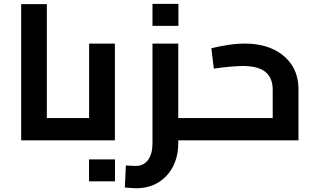

<svg xmlns="http://www.w3.org/2000/svg" viewBox="-20 -728 1628 996"><path d="M223 0V-115.6H337V0ZM89.9 0V-706.7H223V0ZM337 0V-115.6Q342.6 -115.6 346.4 -111.6Q350.2 -107.6 352.4 -100Q354.6 -92.5 355.8 -82Q357 -71.5 357 -58.1Q357 -44.8 355.8 -34Q354.6 -23.2 352.4 -15.6Q350.2 -8.1 346.4 -4Q342.6 0 337 0Z M337 0V-115.6H520.3L442.3 -51.2V-501.9H576V0ZM337 0Q331.4 0 327.6 -4Q323.8 -8.1 321.6 -15.6Q319.4 -23.2 318.2 -34Q317 -44.8 317 -58.1Q317 -76 318.9 -88.7Q320.8 -101.3 325.3 -108.5Q329.8 -115.6 337 -115.6ZM441.9 212.8V98.8H576.4V212.8Z M880.9 0V-115.6H1010.1V0ZM686.6 248.5Q674.4 248.5 659.1 247.2Q643.9 245.9 627.6 244.5L633.1 130.4Q649 131 663.3 131.9Q677.6 132.8 685.1 132.8Q724.5 132.8 747.7 102.1Q771 71.4 771 14.9V-501.9H904.7V14.9Q904.7 83.1 877.2 136.1Q849.7 189.1 800.7 218.8Q751.7 248.5 686.6 248.5ZM1010.1 0V-115.6Q1015.7 -115.6 1019.5 -111.6Q1023.3 -107.6 1025.5 -100Q1027.7 -92.5 1028.9 -82Q1030.1 -71.5 1030.1 -58.1Q1030.1 -44.8 1028.9 -34Q1027.7 -23.2 1025.5 -15.6Q1023.3 -8.1 1019.5 -4Q1015.7 0 1010.1 0ZM771 -593.8V-707.9H905.5V-593.8Z M1010 0V-115.6H1439.6L1394.6 -79.4V-264Q1394.6 -323.7 1357.1 -354.7Q1319.7 -385.6 1239 -385.6Q1216 -385.6 1176.2 -382.3Q1136.3 -378.9 1089.2 -372.1L1076.4 -477.7Q1118.5 -488.1 1163.3 -495Q1208.1 -501.9 1250.7 -501.9Q1332.8 -501.9 1395.1 -473.4Q1457.4 -445 1492.9 -392Q1528.3 -339 1528.3 -264V0ZM1010 0Q1004.4 0 1000.6 -4Q996.8 -8.1 994.6 -15.6Q992.4 -23.2 991.2 -34Q990 -44.8 990 -58.1Q990 -76 991.9 -88.7Q993.8 -101.3 998.3 -108.5Q1002.8 -115.6 1010 -115.6Z"/></svg>

Font: Cairo
Style: Regular
Weight: 400
Designer: Mohamed Gaber, Accademia di Belle Arti di Urbino
Foundry: Kief Type Foundry, Accademia di Belle Arti di Urbino
Version: Version 3.120